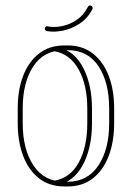

<svg xmlns="http://www.w3.org/2000/svg" viewBox="-20 -669 476 693"><path d="M44 -278Q44 -344 63.5 -395Q83 -446 120.5 -475.5Q158 -505 213 -505H224Q278 -505 315.5 -475.5Q353 -446 372.5 -395Q392 -344 392 -278V-224Q392 -158 372.5 -106.5Q353 -55 315.5 -25.5Q278 4 224 4H213Q158 4 120.5 -25.5Q83 -55 63.5 -106.5Q44 -158 44 -224ZM62 -278V-224Q62 -130 101 -71.5Q140 -13 213 -13H224Q296 -13 335 -71.5Q374 -130 374 -224V-278Q374 -372 335.5 -430Q297 -488 224 -488H213Q139 -488 100.5 -430Q62 -372 62 -278ZM177 -484 194 -498Q252 -482 282 -421Q312 -360 312 -278V-224Q312 -143 284 -83.5Q256 -24 202 -4L177 -17Q234 -27 264.5 -83Q295 -139 295 -224V-278Q295 -362 264 -418Q233 -474 177 -484ZM297 -644Q299 -647 301.5 -648.5Q304 -650 307 -649Q311 -648 313 -645Q315 -642 314 -638Q314 -638 314 -637.5Q314 -637 314 -637Q297 -603 267 -583.5Q237 -564 205 -558Q173 -552 149 -557Q145 -558 143 -561Q141 -564 142 -567Q143 -571 145.5 -573Q148 -575 152 -574Q174 -569 202.5 -574.5Q231 -580 256.5 -597Q282 -614 297 -644Z"/></svg>

Font: Libertine-Super Thin
Style: Regular
Weight: 100
Designer: Bastien Sozeau
Foundry: NBR — Bastien Sozeau
Version: Version 2.003;gftools[0.9.33]